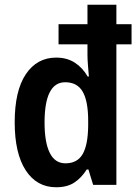

<svg xmlns="http://www.w3.org/2000/svg" viewBox="-20 -780 578 810"><path d="M217 10Q135 10 88.5 -61.5Q42 -133 42 -264Q42 -397 89 -467Q136 -537 217 -537Q262 -537 295 -516Q328 -495 350 -457H355Q353 -480 351 -505Q349 -530 349 -550V-593H227V-678H349V-760H471V-678H535V-593H471V0H373L353 -65H346Q323 -29 293 -9.5Q263 10 217 10ZM256 -91Q306 -91 328.5 -129.5Q351 -168 352 -249V-270Q352 -353 329 -393Q306 -433 255 -433Q168 -433 168 -263Q168 -179 190 -135Q212 -91 256 -91Z"/></svg>

Font: Noto Sans Bengali Condensed SemiBold
Style: Regular
Weight: 600
Width: 3
Designer: Joana Ranito - Universal Thirst; Jelle Bosma - Monotype Design Team
Foundry: Universal Thirst ehf.
Version: Version 3.000; ttfautohint (v1.8.4.7-5d5b)